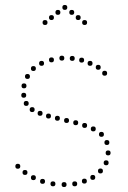

<svg xmlns="http://www.w3.org/2000/svg" viewBox="-20 -750 516 776"><path d="M242 -710Q232 -710 232 -720Q232 -730 242 -730Q252 -730 252 -720Q252 -710 242 -710ZM270 -690Q260 -690 260 -700Q260 -710 270 -710Q280 -710 280 -700Q280 -690 270 -690ZM296 -669Q286 -669 286 -679Q286 -689 296 -689Q306 -689 306 -679Q306 -669 296 -669ZM322 -649Q312 -649 312 -659Q312 -669 322 -669Q332 -669 332 -659Q332 -649 322 -649ZM214 -690Q204 -690 204 -700Q204 -710 214 -710Q224 -710 224 -700Q224 -690 214 -690ZM188 -669Q178 -669 178 -679Q178 -689 188 -689Q198 -689 198 -679Q198 -669 188 -669ZM162 -649Q152 -649 152 -659Q152 -669 162 -669Q172 -669 172 -659Q172 -649 162 -649ZM230 -505Q220 -505 220 -515Q220 -525 230 -525Q240 -525 240 -515Q240 -505 230 -505ZM272 -504Q262 -504 262 -514Q262 -524 272 -524Q282 -524 282 -514Q282 -504 272 -504ZM310 -497Q300 -497 300 -507Q300 -517 310 -517Q320 -517 320 -507Q320 -497 310 -497ZM344 -484Q334 -484 334 -494Q334 -504 344 -504Q354 -504 354 -494Q354 -484 344 -484ZM403 -444Q393 -444 393 -454Q393 -464 403 -464Q413 -464 413 -454Q413 -444 403 -444ZM188 -498Q178 -498 178 -508Q178 -518 188 -518Q198 -518 198 -508Q198 -498 188 -498ZM148 -484Q138 -484 138 -494Q138 -504 148 -504Q158 -504 158 -494Q158 -484 148 -484ZM115 -463Q105 -463 105 -473Q105 -483 115 -483Q125 -483 125 -473Q125 -463 115 -463ZM91 -431Q81 -431 81 -441Q81 -451 91 -451Q101 -451 101 -441Q101 -431 91 -431ZM77 -393Q67 -393 67 -403Q67 -413 77 -413Q87 -413 87 -403Q87 -393 77 -393ZM239 -14Q249 -14 249 -4Q249 6 239 6Q229 6 229 -4Q229 -14 239 -14ZM282 -17Q292 -17 292 -7Q292 3 282 3Q272 3 272 -7Q272 -17 282 -17ZM321 -28Q331 -28 331 -18Q331 -8 321 -8Q311 -8 311 -18Q311 -28 321 -28ZM355 -43Q365 -43 365 -33Q365 -23 355 -23Q345 -23 345 -33Q345 -43 355 -43ZM386 -69Q396 -69 396 -59Q396 -49 386 -49Q376 -49 376 -59Q376 -69 386 -69ZM417 -142Q427 -142 427 -132Q427 -122 417 -122Q407 -122 407 -132Q407 -142 417 -142ZM412 -184Q422 -184 422 -174Q422 -164 412 -164Q402 -164 402 -174Q402 -184 412 -184ZM409 -102Q419 -102 419 -92Q419 -82 409 -82Q399 -82 399 -92Q399 -102 409 -102ZM390 -217Q400 -217 400 -207Q400 -197 390 -197Q380 -197 380 -207Q380 -217 390 -217ZM194 -17Q204 -17 204 -7Q204 3 194 3Q184 3 184 -7Q184 -17 194 -17ZM152 -27Q162 -27 162 -17Q162 -7 152 -7Q142 -7 142 -17Q142 -27 152 -27ZM115 -42Q125 -42 125 -32Q125 -22 115 -22Q105 -22 105 -32Q105 -42 115 -42ZM81 -63Q91 -63 91 -53Q91 -43 81 -43Q71 -43 71 -53Q71 -63 81 -63ZM52 -88Q62 -88 62 -78Q62 -68 52 -68Q42 -68 42 -78Q42 -88 52 -88ZM357 -239Q367 -239 367 -229Q367 -219 357 -219Q347 -219 347 -229Q347 -239 357 -239ZM322 -253Q332 -253 332 -243Q332 -233 322 -233Q312 -233 312 -243Q312 -253 322 -253ZM286 -264Q296 -264 296 -254Q296 -244 286 -244Q276 -244 276 -254Q276 -264 286 -264ZM249 -273Q259 -273 259 -263Q259 -253 249 -253Q239 -253 239 -263Q239 -273 249 -273ZM212 -282Q222 -282 222 -272Q222 -262 212 -262Q202 -262 202 -272Q202 -282 212 -282ZM176 -291Q186 -291 186 -281Q186 -271 176 -271Q166 -271 166 -281Q166 -291 176 -291ZM142 -302Q152 -302 152 -292Q152 -282 142 -282Q132 -282 132 -292Q132 -302 142 -302ZM110 -317Q120 -317 120 -307Q120 -297 110 -297Q100 -297 100 -307Q100 -317 110 -317ZM76 -375Q86 -375 86 -365Q86 -355 76 -355Q66 -355 66 -365Q66 -375 76 -375ZM86 -342Q96 -342 96 -332Q96 -322 86 -322Q76 -322 76 -332Q76 -342 86 -342ZM377 -468Q367 -468 367 -478Q367 -488 377 -488Q387 -488 387 -478Q387 -468 377 -468Z"/></svg>

Font: Raleway Dots 
Style: Regular
Weight: 400
Version: Version 1.000